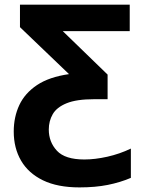

<svg xmlns="http://www.w3.org/2000/svg" viewBox="-20 -566 621 826"><path d="M321.8 240.2Q227.5 240.2 164.8 209.7Q102.1 179.2 70.6 125Q39.1 70.8 39.1 0Q39.1 -62.5 63 -113.8Q86.9 -165 139.2 -200Q191.4 -234.9 276.9 -247.1L65.9 -449.2V-545.9H538.1V-432.1H250L442.9 -245.1V-139.2H384.8Q309.1 -139.2 266.6 -121.8Q224.1 -104.5 207 -75Q189.9 -45.4 189.9 -8.8Q189.9 44.9 224.9 82.5Q259.8 120.1 342.8 120.1Q388.7 120.1 441.9 108.2Q495.1 96.2 543 73.2V199.2Q497.1 218.8 443.6 229.5Q390.1 240.2 321.8 240.2Z"/></svg>

Font: Open Sans
Style: Bold
Weight: 700
Designer: Monotype Design Team
Foundry: Monotype Imaging Inc.
Version: Version 3.000; ttfautohint (v1.8.4)